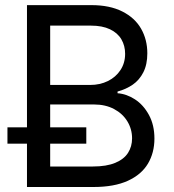

<svg xmlns="http://www.w3.org/2000/svg" viewBox="-20 -748 694 768"><path d="M87.9 -727.5H345.7Q418.9 -727.5 469.2 -702.1Q519.5 -676.8 544.4 -633.1Q569.3 -589.4 569.3 -534.7Q569.3 -490.2 553.5 -459Q537.6 -427.7 511 -409.4Q484.4 -391.1 450.2 -381.8V-375Q485.8 -372.6 519.8 -350.6Q553.7 -328.6 575.7 -288.3Q597.7 -248 597.7 -193.8Q597.7 -137.2 571.8 -93.5Q545.9 -49.8 491.5 -24.9Q437 0 354 0H87.9ZM508.3 -194.8Q508.3 -231.4 489.5 -262.5Q470.7 -293.5 436.3 -311.8Q401.9 -330.1 356.4 -330.1H180.7V-82H351.6Q406.2 -82 441.2 -96.7Q476.1 -111.3 492.2 -136.7Q508.3 -162.1 508.3 -194.8ZM480.5 -532.7Q480.5 -564.9 465.6 -590.6Q450.7 -616.2 419.9 -630.9Q389.2 -645.5 343.8 -645.5H180.7V-408.2H340.8Q379.9 -408.2 411.6 -423.8Q443.4 -439.5 461.9 -467.8Q480.5 -496.1 480.5 -532.7ZM9.8 -238.8H325.2V-173.3H9.8Z"/></svg>

Font: Raveo Variable
Style: Regular
Weight: 400
Designer: Jakub Foglar, Rasmus Andersson (Inter)
Foundry: Jakubfoglar.com
Version: Version 1.000;Glyphs 3.2.3 (3260)